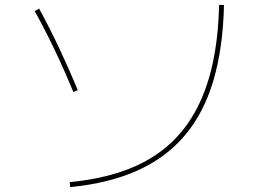

<svg xmlns="http://www.w3.org/2000/svg" viewBox="-20 -760 1040 780"><path d="M263 -20Q386 -32 482.5 -66Q579 -100 650.5 -158.5Q722 -217 769.5 -300.5Q817 -384 842 -493.5Q867 -603 870 -740H890Q886 -565 847 -433Q808 -301 731 -210Q654 -119 538 -67Q422 -15 265 0ZM278 -386Q241 -476 202.5 -556.5Q164 -637 121 -715L139 -725Q182 -646 220.5 -564.5Q259 -483 296 -394Z"/></svg>

Font: M PLUS 2 Thin Thin
Style: Regular
Weight: 250
Version: Version 1.001